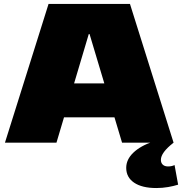

<svg xmlns="http://www.w3.org/2000/svg" viewBox="-20 -720 919 969"><path d="M225 -700H636L856 0H596L432 -548H428L265 0H5ZM254 -299H607V-128H254ZM769 229Q697 229 657 202Q617 175 617 127Q617 85 653 50.5Q689 16 754 -6L856 0Q824 25 808 46.5Q792 68 792 87Q792 102 801.5 111Q811 120 828 120Q847 120 861 113L879 212Q857 219 828.5 224Q800 229 769 229Z"/></svg>

Font: Pathway Extreme 28pt Black
Style: Regular
Weight: 900
Designer: Eduardo Rodriguez Tunni
Foundry: Eduardo Rodriguez Tunni
Version: Version 1.001;gftools[0.9.26]